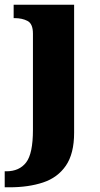

<svg xmlns="http://www.w3.org/2000/svg" viewBox="-43 -556 426 816"><path d="M-23 240V172H-16Q39 172 68 134.5Q97 97 97 -4V-413Q97 -455 74 -467Q51 -479 19 -479H15V-536H272V8Q272 97 237 148Q202 199 140 219.5Q78 240 -2 240Z"/></svg>

Font: Noto Serif Lao ExtraBold
Style: Regular
Weight: 800
Designer: Monotype Design Team
Foundry: Monotype Imaging Inc.
Version: Version 2.003; ttfautohint (v1.8.4.7-5d5b)